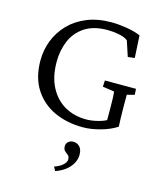

<svg xmlns="http://www.w3.org/2000/svg" viewBox="-125 -674 881 1042"><g transform="rotate(15 315.5 -152.5)"><path d="M367.2 8.8Q279.3 8.8 208 -23.4Q136.7 -55.7 94.2 -121.1Q51.8 -186.5 51.8 -283.2Q51.8 -341.8 72.8 -395.5Q93.8 -449.2 134.3 -491.2Q174.8 -533.2 234.4 -557.6Q293.9 -582 371.1 -582Q410.2 -582 456.1 -574.7Q502 -567.4 536.1 -552.7L543 -427.7L504.9 -422.9L476.6 -508.8Q459 -523.4 425.8 -529.8Q392.6 -536.1 363.3 -536.1Q283.2 -536.1 233.4 -502.9Q183.6 -469.7 161.1 -415.5Q138.7 -361.3 138.7 -298.8Q138.7 -213.9 169.9 -155.3Q201.2 -96.7 253.9 -66.9Q306.6 -37.1 374 -37.1Q405.3 -37.1 442.9 -46.9Q480.5 -56.6 509.8 -78.1L485.4 -22.5V-125Q485.4 -159.2 484.4 -184.6Q483.4 -210 481.4 -222.7L416 -232.4L418 -267.6H592.8L594.7 -234.4L552.7 -223.6Q552.7 -219.7 552.7 -201.7Q552.7 -183.6 552.7 -156.2Q552.7 -117.2 553.7 -92.8Q554.7 -68.4 555.7 -44.9Q518.6 -20.5 465.8 -5.9Q413.1 8.8 367.2 8.8ZM284.2 277.3 272.5 254.9Q301.8 245.1 319.3 229.5Q336.9 213.9 336.9 197.3Q336.9 185.5 331.5 178.7Q326.2 171.9 318.4 167Q310.5 162.1 305.2 154.3Q299.8 146.5 299.8 132.8Q299.8 118.2 311 107.9Q322.3 97.7 337.9 97.7Q354.5 97.7 366.2 105.5Q377.9 113.3 383.8 126.5Q389.6 139.6 389.6 157.2Q389.6 183.6 376 207.5Q362.3 231.4 338.9 249Q315.4 266.6 284.2 277.3Z"/></g></svg>

Font: Crimson Pro Light
Style: Regular
Weight: 300
Designer: Jacques Le Bailly
Foundry: Baron von Fonthausen
Version: Version 1.003